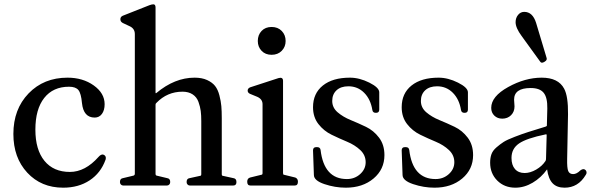

<svg xmlns="http://www.w3.org/2000/svg" viewBox="-20 -860 2749 890"><path d="M273 10Q171 10 106.5 -59.5Q42 -129 42 -239Q42 -354 112.5 -427Q183 -500 293 -500Q364 -500 414.5 -464Q465 -428 465 -377Q465 -349 452.5 -332Q440 -315 419 -315Q367 -315 360 -382Q356 -427 343.5 -442.5Q331 -458 300 -458Q226 -458 185 -406Q144 -354 144 -259Q144 -166 186 -114.5Q228 -63 304 -63Q375 -63 437 -133L442 -138Q453 -147 462 -142Q473 -136 470 -122L469 -119Q447 -58 395.5 -24Q344 10 273 10Z M551 0Q545 0 540.5 -4.5Q536 -9 536 -16Q536 -32 549 -34L599 -46Q605 -48 605 -55V-702Q605 -727 582 -738L548 -754L547 -755Q538 -760 538 -771Q538 -782 549 -787L673 -836Q684 -840 691 -840Q701 -840 701 -825V-431Q701 -426 705 -429Q790 -500 882 -500Q916 -500 940 -489Q964 -478 977 -461.5Q990 -445 997 -418Q1004 -391 1006 -368Q1008 -345 1008 -312V-53Q1008 -45 1013 -45L1063 -34Q1076 -32 1076 -16Q1076 0 1061 0H860Q854 0 849.5 -4.5Q845 -9 845 -16Q845 -32 858 -34L908 -45Q913 -45 913 -53V-299Q913 -326 910.5 -345.5Q908 -365 900 -387.5Q892 -410 873 -422.5Q854 -435 826 -435Q755 -435 705 -383Q701 -380 701 -375V-55Q701 -47 706 -46L756 -34Q769 -32 769 -16Q769 -9 764.5 -4.5Q760 0 754 0Z M1175 -670Q1175 -698 1192.5 -716.5Q1210 -735 1239 -735Q1268 -735 1286 -716.5Q1304 -698 1304 -670Q1304 -643 1286 -624.5Q1268 -606 1239 -606Q1210 -606 1192.5 -624.5Q1175 -643 1175 -670ZM1141 0Q1126 0 1126 -17V-18Q1126 -33 1139 -37L1192 -50Q1197 -50 1197 -58V-377Q1197 -400 1173 -411L1139 -425Q1128 -430 1128 -440Q1128 -450 1139 -455L1271 -498Q1292 -504 1292 -485V-58Q1292 -50 1296 -50L1349 -37Q1361 -32 1361 -18V-17Q1361 0 1346 0Z M1583 10Q1533 10 1484 -6.5Q1435 -23 1435 -49L1431 -163Q1431 -178 1446 -178H1450Q1464 -178 1466 -165Q1482 -30 1588 -30Q1624 -30 1649.5 -53Q1675 -76 1675 -108Q1675 -141 1650 -164.5Q1625 -188 1589 -203Q1553 -218 1517 -235.5Q1481 -253 1456 -285Q1431 -317 1431 -363Q1431 -427 1476.5 -463.5Q1522 -500 1602 -500Q1646 -500 1692 -477Q1738 -454 1738 -432V-352Q1738 -337 1723 -337H1722Q1708 -337 1706 -350Q1698 -400 1668 -430Q1638 -460 1595 -460Q1560 -460 1540 -441.5Q1520 -423 1520 -392Q1520 -361 1545 -339.5Q1570 -318 1605.5 -303.5Q1641 -289 1676.5 -272Q1712 -255 1737 -222Q1762 -189 1762 -141Q1762 -75 1711.5 -32.5Q1661 10 1583 10Z M1994 10Q1944 10 1895 -6.5Q1846 -23 1846 -49L1842 -163Q1842 -178 1857 -178H1861Q1875 -178 1877 -165Q1893 -30 1999 -30Q2035 -30 2060.5 -53Q2086 -76 2086 -108Q2086 -141 2061 -164.5Q2036 -188 2000 -203Q1964 -218 1928 -235.5Q1892 -253 1867 -285Q1842 -317 1842 -363Q1842 -427 1887.5 -463.5Q1933 -500 2013 -500Q2057 -500 2103 -477Q2149 -454 2149 -432V-352Q2149 -337 2134 -337H2133Q2119 -337 2117 -350Q2109 -400 2079 -430Q2049 -460 2006 -460Q1971 -460 1951 -441.5Q1931 -423 1931 -392Q1931 -361 1956 -339.5Q1981 -318 2016.5 -303.5Q2052 -289 2087.5 -272Q2123 -255 2148 -222Q2173 -189 2173 -141Q2173 -75 2122.5 -32.5Q2072 10 1994 10Z M2482 -577 2398 -693Q2370 -731 2370 -757Q2370 -777 2381.5 -791Q2393 -805 2410 -805Q2449 -805 2465 -754L2513 -594Q2518 -582 2506 -575L2503 -573Q2489 -564 2482 -577ZM2699 -60Q2699 -54 2695 -49Q2660 10 2597 10Q2561 10 2541.5 -10.5Q2522 -31 2516 -75Q2488 -36 2449 -13Q2410 10 2369 10Q2318 10 2285 -23Q2252 -56 2252 -106Q2252 -128 2258 -145Q2264 -162 2281.5 -177Q2299 -192 2314.5 -202Q2330 -212 2366.5 -226Q2403 -240 2428.5 -248Q2454 -256 2509 -273Q2515 -275 2515 -278L2517 -357Q2518 -408 2500 -430Q2482 -452 2440 -452Q2363 -452 2363 -398Q2363 -393 2364 -382.5Q2365 -372 2365 -367Q2365 -342 2349 -326Q2333 -310 2308 -310Q2286 -310 2271.5 -324Q2257 -338 2257 -360Q2257 -413 2335.5 -456.5Q2414 -500 2491 -500Q2568 -500 2595 -449Q2614 -414 2613 -330L2609 -124Q2608 -81 2614 -67Q2620 -53 2637 -53Q2653 -53 2670 -70Q2678 -76 2684 -76Q2690 -76 2694.5 -71.5Q2699 -67 2699 -60ZM2511 -123 2514 -232Q2514 -236 2513 -237Q2512 -238 2509 -237Q2421 -219 2386 -195Q2351 -171 2351 -128Q2351 -95 2367 -76.5Q2383 -58 2412 -58Q2438 -58 2465.5 -74Q2493 -90 2508 -113Q2511 -117 2511 -123Z"/></svg>

Font: Caslon OS
Style: Regular
Weight: 400
Designer: Alfredo Marco Pradil
Foundry: Hanken Design Co.
Version: Version 1.000;PS 001.000;hotconv 1.0.88;makeotf.lib2.5.64775